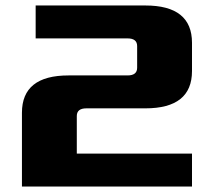

<svg xmlns="http://www.w3.org/2000/svg" viewBox="-20 -680 780 700"><path d="M60 0V-269Q60 -405 230 -405H445Q480 -405 480 -433V-512Q480 -540 445 -540H110V-660H510Q680 -660 680 -524V-421Q680 -285 510 -285H295Q260 -285 260 -257V-120H680V0Z"/></svg>

Font: Xolonium
Style: Bold
Weight: 700
Designer: Severin Meyer
Version: Version 4.2